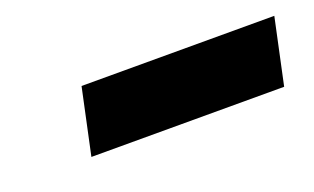

<svg xmlns="http://www.w3.org/2000/svg" viewBox="-32 -766 502 307"><g transform="rotate(-20 219.5 -613.0)"><path d="M87 -557 111 -669H439L415 -557Z"/></g></svg>

Font: Kanit
Style: Bold Italic
Weight: 700
Italic angle: -12°
Designer: Katatrad Team
Foundry: CadsonDemak
Version: Version 2.000; ttfautohint (v1.8.3)